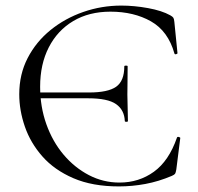

<svg xmlns="http://www.w3.org/2000/svg" viewBox="-20 -656 709 688"><path d="M427.2 -222.4Q425.6 -262 395.9 -282.9Q366.2 -303.8 295.8 -303.8H104.2V-324.6H299.2Q367 -324.6 396.2 -345.2Q425.4 -365.8 425.4 -418.2Q425.4 -421 431.4 -421Q437.4 -421 437.4 -418.2Q437.4 -381.2 436.9 -360.6Q436.4 -340 436.4 -317Q436.4 -293 437.4 -270.5Q438.4 -248 438.4 -222.4Q438.4 -219.4 432.8 -219.4Q427.2 -219.4 427.2 -222.4ZM414.6 -636Q460.6 -636 510.3 -627Q560 -618 590.4 -601Q598.6 -596.4 601.2 -592.3Q603.8 -588.2 604.8 -577.2L616 -465.4Q616 -463.2 611.1 -461.8Q606.2 -460.4 605 -464.4Q582.4 -544.6 521.1 -579.4Q459.8 -614.2 375.6 -614.2Q299 -614.2 242.5 -580.6Q186 -547 154.9 -486.5Q123.8 -426 123.8 -345.2Q123.8 -273.8 146 -211.3Q168.2 -148.8 207.6 -102.1Q247 -55.4 298.4 -28.6Q349.8 -1.8 408.2 -1.8Q477.8 -1.8 531.5 -40.6Q585.2 -79.4 614 -162.6Q615.2 -166.6 620.6 -165.2Q626 -163.8 626 -161.6L611.8 -48.8Q609.8 -36.8 607.3 -33.3Q604.8 -29.8 595.8 -25.8Q548.2 -5.6 500.9 3.2Q453.6 12 406.4 12Q311 12 242.8 -17.5Q174.6 -47 131.9 -95.5Q89.2 -144 69.1 -202.3Q49 -260.6 49 -318.2Q49 -389.8 79.1 -448Q109.2 -506.2 160.9 -548.2Q212.6 -590.2 278.3 -613.1Q344 -636 414.6 -636Z"/></svg>

Font: Cormorant Garamond Light
Style: Regular
Weight: 300
Designer: Christian Thalmann (Catharsis Fonts)
Foundry: Catharsis Fonts
Version: Version 4.001